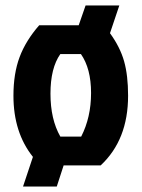

<svg xmlns="http://www.w3.org/2000/svg" viewBox="-20 -603 516 700"><path d="M267 -511 292 -583H415L381 -482Q418 -431 432.5 -379.5Q447 -328 447 -254Q447 -93 347 0H212L187 77H64L100 -31Q29 -120 29 -254Q29 -335 51.5 -395Q74 -455 123 -511ZM200 -105H276Q312 -175 312 -264Q312 -353 275 -406H200Q164 -355 164 -261.5Q164 -168 200 -105Z"/></svg>

Font: Jockey One
Style: Regular
Weight: 400
Designer: TypeTogether
Foundry: TypeTogether
Version: Version 1.002